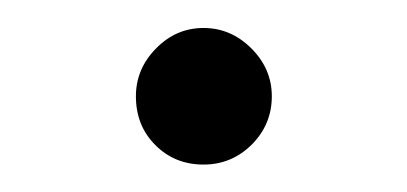

<svg xmlns="http://www.w3.org/2000/svg" viewBox="-20 -120 297 140"><path d="M79.1 -49.8Q79.1 -69.8 93.8 -84.7Q108.4 -99.6 128.4 -99.6Q148.4 -99.6 163.3 -84.7Q178.2 -69.8 178.2 -49.8Q178.2 -29.3 163.6 -14.6Q148.9 0 128.4 0Q107.4 0 93.3 -14.2Q79.1 -28.3 79.1 -49.8Z"/></svg>

Font: Vazirmatn FD NL ExtraLight
Style: Regular
Weight: 200
Designer: Saber Rastikerdar
Foundry: Saber Rastikerdar
Version: Version 33.003